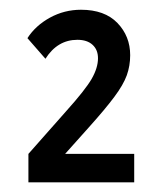

<svg xmlns="http://www.w3.org/2000/svg" viewBox="-20 -732 333 396"><path d="M38.6 -356V-414.6L116.2 -502.4Q156.2 -546.9 169.2 -569.6Q182.1 -592.3 182.1 -611.8Q182.1 -629.4 170.9 -639.6Q159.7 -649.9 139.6 -649.9Q98.6 -649.9 73.7 -610.8L36.6 -653.3Q53.2 -679.2 83 -695.6Q112.8 -711.9 147 -711.9Q195.8 -711.9 222.2 -684.6Q248.5 -657.2 248.5 -618.2Q248.5 -596.2 241.5 -576.7Q234.4 -557.1 215.8 -532.2Q197.3 -507.3 163.1 -469.2L114.3 -414.6H256.8V-356Z"/></svg>

Font: Kay Pho Du SemiBold
Style: Regular
Weight: 600
Designer: Victor Gaultney, Khu Oo Reh
Foundry: SIL International
Version: Version 3.000